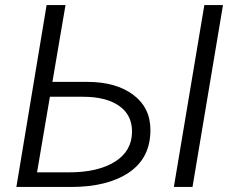

<svg xmlns="http://www.w3.org/2000/svg" viewBox="-20 -742 912 762"><path d="M165 -722H240L188 -417H327Q440 -417 508.5 -366Q577 -315 577 -226Q577 -115 492 -57.5Q407 0 262 0H45ZM504 -220Q504 -286 452.5 -322Q401 -358 309 -358H178L127 -58H254Q369 -58 436.5 -100.5Q504 -143 504 -220ZM791 -722H865L744 0H670Z"/></svg>

Font: Nebula Sans Book
Style: Regular
Weight: 400
Italic angle: -9°
Designer: Paul D. Hunt for Adobe (as Source Sans)
Foundry: Nebula Entertainment & Broadcasting LLC
Version: Version 1.010